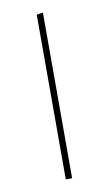

<svg xmlns="http://www.w3.org/2000/svg" viewBox="-67 -560 338 597"><g transform="rotate(-10 102.0 -261.5)"><path d="M92 0V-520L112 -523V0Z"/></g></svg>

Font: Murecho Thin Thin
Style: Regular
Weight: 250
Version: Version 1.010